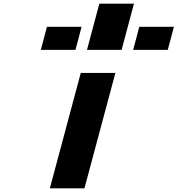

<svg xmlns="http://www.w3.org/2000/svg" viewBox="-20 -1020 962 1040"><path d="M250 0H437.5Q465.3 -104 521.2 -312.3Q577.1 -520.5 605 -625H417.5Q389.6 -520.5 333.7 -312.3Q277.8 -104 250 0ZM701.2 -750H888.7Q894.5 -770.5 905.5 -812.5Q916.5 -854.5 921.9 -875H734.4Q729 -854 718 -812.5Q707 -771 701.2 -750ZM451.2 -750H638.7Q649.9 -791.5 672.1 -874.8Q694.3 -958 705.6 -1000H518.1Q506.8 -958 484.6 -875Q462.4 -792 451.2 -750ZM201.2 -750H388.7Q394.5 -771 405.5 -812.5Q416.5 -854 421.9 -875H234.4Q229 -854 217.8 -812.5Q206.5 -771 201.2 -750Z"/></svg>

Font: Faithful 32x
Style: SemiboldOblique
Weight: 400
Foundry: Faithful Resource Pack
Version: Version 1.0; January 27, 2023